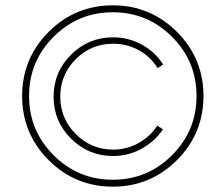

<svg xmlns="http://www.w3.org/2000/svg" viewBox="-20 -690 837 720"><path d="M181 -327Q181 -420 246.5 -485Q312 -550 404 -550Q462 -550 512 -522.5Q562 -495 592 -448L571 -435Q544 -478 500 -502Q456 -526 404 -526Q322 -526 264 -468Q206 -410 206 -328Q206 -246 264 -187.5Q322 -129 404 -129Q455 -129 498.5 -153Q542 -177 570 -219L591 -205Q560 -159 510.5 -132Q461 -105 404 -105Q312 -105 246.5 -170Q181 -235 181 -327ZM162.5 -89.5Q63 -189 63 -330Q63 -471 162.5 -570.5Q262 -670 403 -670Q544 -670 643.5 -570.5Q743 -471 743 -330Q743 -189 643.5 -89.5Q544 10 403 10Q262 10 162.5 -89.5ZM181 -552Q89 -460 89 -330Q89 -200 181 -108Q273 -16 403 -16Q533 -16 625 -108Q717 -200 717 -330Q717 -460 625 -552Q533 -644 403 -644Q273 -644 181 -552Z"/></svg>

Font: Human Sans ExtraLight
Style: Regular
Weight: 200
Designer: Tim Radville
Foundry: Continuum
Version: Version 1.000;FEAKit 1.0